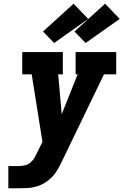

<svg xmlns="http://www.w3.org/2000/svg" viewBox="-20 -1016 666 1036"><path d="M25 0V-120H80Q97 -120 114.5 -124Q132 -128 146 -140.5Q160 -153 168.5 -169Q177 -185 185 -202L209 -251L151 -615H100V-735H319V-615H294L313 -400L399 -615H388V-735H607V-615H541L316 -149Q306 -128 295 -108Q284 -88 269 -70Q251 -49 228.5 -34Q206 -19 181 -11Q156 -3 130.5 -1.5Q105 0 80 0ZM442 -784 382 -846 547 -996 626 -914ZM272 -784 212 -846 377 -996 456 -914Z"/></svg>

Font: Iosevka Slab Heavy Extended
Style: Italic
Weight: 900
Width: 7
Italic angle: -9°
Monospace: yes
Designer: Belleve Invis
Foundry: Belleve Invis
Version: Version 11.1.0; ttfautohint (v1.8.3)